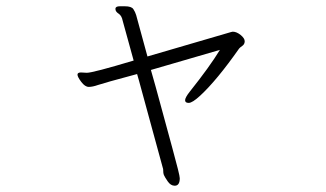

<svg xmlns="http://www.w3.org/2000/svg" viewBox="-20 -529 1040 612"><path d="M717 -427 722 -428Q734 -428 747 -417.5Q760 -407 760 -397.5Q760 -388 752 -382.5Q744 -377 742 -374Q671 -273 618 -224Q593 -201 581.5 -201Q570 -201 570 -209.5Q570 -218 585 -237Q648 -316 681 -370L461 -306Q476 -254 491 -198Q506 -142 529.5 -56.5Q553 29 553 39Q553 63 537 63Q524 63 514.5 49Q505 35 502.5 29Q500 23 500 10L494 -12Q474 -84 457.5 -145.5Q441 -207 423 -272L417 -293Q309 -264 292 -258Q275 -252 263 -252Q251 -252 239 -268Q227 -284 227 -291Q227 -298 238 -298L257 -297Q276 -297 406 -336L371 -463Q368 -479 358 -485.5Q348 -492 348 -500V-502Q349 -509 362 -509H378Q399 -509 405 -500Q411 -491 414 -481L450 -349Z"/></svg>

Font: ToneOZ-Pinyin-WenKai-Light
Style: Light
Weight: 300
Designer: Fontworks Inc.
Foundry: ToneOZ
Version: Version 0.240331